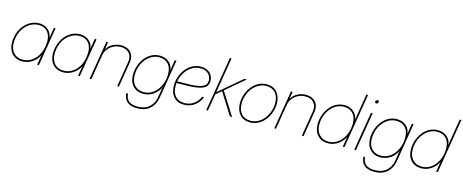

<svg xmlns="http://www.w3.org/2000/svg" viewBox="-45 -1498 5975 2476"><g transform="rotate(15 2942.0 -260.0)"><path d="M214.8 7.8Q150.4 7.8 104.5 -24.9Q58.6 -57.6 38.8 -117.4Q19 -177.2 32.2 -257.8Q45.9 -337.9 85.7 -397.7Q125.5 -457.5 182.1 -490.5Q238.8 -523.4 302.7 -523.4Q352.1 -523.4 390.4 -503.7Q428.7 -483.9 451.7 -450.7Q474.6 -417.5 477.1 -376H477.5L501 -515.6H523.4L438 0H415.5L438 -136.7H437.5Q420.4 -96.2 386.5 -63.2Q352.5 -30.3 308.3 -11.2Q264.2 7.8 214.8 7.8ZM214.8 -14.6Q274.4 -14.6 325.2 -44.4Q376 -74.2 410.9 -128.7Q445.8 -183.1 458 -257.8Q476.6 -370.1 434.6 -435.5Q392.6 -501 303.2 -501Q245.6 -501 193.4 -471.4Q141.1 -441.9 104.2 -387.2Q67.4 -332.5 54.7 -257.8Q42.5 -183.1 59.3 -128.7Q76.2 -74.2 116.7 -44.4Q157.2 -14.6 214.8 -14.6Z M761.2 7.8Q696.8 7.8 650.9 -24.9Q605 -57.6 585.2 -117.4Q565.4 -177.2 578.6 -257.8Q592.3 -337.9 632.1 -397.7Q671.9 -457.5 728.5 -490.5Q785.2 -523.4 849.1 -523.4Q898.4 -523.4 936.8 -503.7Q975.1 -483.9 998 -450.7Q1021 -417.5 1023.4 -376H1023.9L1047.4 -515.6H1069.8L984.4 0H961.9L984.4 -136.7H983.9Q966.8 -96.2 932.9 -63.2Q898.9 -30.3 854.7 -11.2Q810.5 7.8 761.2 7.8ZM761.2 -14.6Q820.8 -14.6 871.6 -44.4Q922.4 -74.2 957.3 -128.7Q992.2 -183.1 1004.4 -257.8Q1022.9 -370.1 981 -435.5Q939 -501 849.6 -501Q792 -501 739.7 -471.4Q687.5 -441.9 650.6 -387.2Q613.8 -332.5 601.1 -257.8Q588.9 -183.1 605.7 -128.7Q622.6 -74.2 663.1 -44.4Q703.6 -14.6 761.2 -14.6Z M1193.4 -335 1138.2 0H1115.7L1200.7 -515.6H1223.1L1207 -416.5Q1237.3 -470.2 1290.5 -496.8Q1343.8 -523.4 1400.9 -523.4Q1457.5 -523.4 1496.8 -499.5Q1536.1 -475.6 1553.5 -433.3Q1570.8 -391.1 1561.5 -335L1506.3 0H1483.9L1539.6 -336.9Q1551.8 -411.1 1512.9 -456.1Q1474.1 -501 1400.4 -501Q1349.1 -501 1304.9 -479.5Q1260.7 -458 1231.2 -420.4Q1201.7 -382.8 1193.4 -335Z M1805.2 208.5Q1713.9 208.5 1668.9 168.5Q1624 128.4 1621.1 54.7H1643.1Q1647 119.6 1685.3 152.8Q1723.6 186 1805.7 186Q1901.4 186 1958.7 134.8Q2016.1 83.5 2029.8 0L2052.2 -136.7H2051.8Q2034.2 -96.2 2001 -63.2Q1967.8 -30.3 1924.1 -11.2Q1880.4 7.8 1830.6 7.8Q1745.6 7.8 1693.6 -47.6Q1641.6 -103 1641.6 -198.2Q1641.6 -260.3 1661.6 -318.4Q1681.6 -376.5 1718.3 -422.9Q1754.9 -469.2 1804.9 -496.3Q1855 -523.4 1915.5 -523.4Q1966.3 -523.4 2004.6 -503.7Q2043 -483.9 2065.7 -450.7Q2088.4 -417.5 2091.3 -376H2091.8L2114.7 -515.6H2137.2L2051.8 2Q2036.1 96.2 1972.7 152.3Q1909.2 208.5 1805.2 208.5ZM1831.1 -14.6Q1888.2 -14.6 1933.8 -40.5Q1979.5 -66.4 2011.7 -110.1Q2043.9 -153.8 2061 -208Q2078.1 -262.2 2078.1 -319.3Q2078.1 -404.3 2034.7 -452.6Q1991.2 -501 1915 -501Q1860.4 -501 1814.5 -476.1Q1768.6 -451.2 1734.9 -408.2Q1701.2 -365.2 1682.9 -311.3Q1664.6 -257.3 1664.6 -199.2Q1664.6 -112.8 1709.7 -63.7Q1754.9 -14.6 1831.1 -14.6Z M2375 7.8Q2288.1 7.8 2237.8 -47.9Q2187.5 -103.5 2187.5 -200.2Q2187.5 -261.2 2207.5 -318.8Q2227.5 -376.5 2264.4 -422.6Q2301.3 -468.8 2352.1 -496.1Q2402.8 -523.4 2464.4 -523.4Q2519 -523.4 2555.7 -502.4Q2592.3 -481.4 2610.6 -447.8Q2628.9 -414.1 2628.9 -375.5Q2628.9 -324.2 2597.9 -295.9Q2566.9 -267.6 2511.2 -255.4Q2455.6 -243.2 2380.4 -240.7Q2305.2 -238.3 2217.3 -238.3Q2214.4 -238.3 2211.9 -238.3Q2210 -219.2 2210 -200.2Q2210 -113.8 2253.2 -64.2Q2296.4 -14.6 2375 -14.6Q2445.3 -14.6 2499 -52.7Q2552.7 -90.8 2578.1 -152.3H2602.1Q2576.7 -83 2516.1 -37.6Q2455.6 7.8 2375 7.8ZM2215.3 -260.7Q2304.2 -260.7 2376.2 -262.9Q2448.2 -265.1 2499.8 -275.6Q2551.3 -286.1 2578.9 -309.6Q2606.4 -333 2606.4 -375.5Q2606.4 -425.3 2571 -463.1Q2535.6 -501 2464.4 -501Q2399.4 -501 2347.4 -467.5Q2295.4 -434.1 2261.2 -379.4Q2227.1 -324.7 2215.3 -260.7Z M2672.9 0 2793.5 -727.5H2815.9L2738.3 -259.3H2741.2L3043 -515.6H3075.2L2825.7 -303.7L3017.6 0H2988.8L2807.1 -288.1L2732.9 -225.6L2695.3 0Z M3256.3 7.8Q3169.4 7.8 3119.1 -49.8Q3068.8 -107.4 3068.8 -200.2Q3068.8 -261.2 3088.9 -318.8Q3108.9 -376.5 3145.8 -422.6Q3182.6 -468.8 3233.2 -496.1Q3283.7 -523.4 3344.2 -523.4Q3430.7 -523.4 3480.7 -465.8Q3530.8 -408.2 3530.8 -315.9Q3530.8 -254.9 3510.7 -197Q3490.7 -139.2 3454.1 -93Q3417.5 -46.9 3367.2 -19.5Q3316.9 7.8 3256.3 7.8ZM3256.3 -14.6Q3312 -14.6 3358.2 -39.8Q3404.3 -64.9 3438 -107.7Q3471.7 -150.4 3490 -204.3Q3508.3 -258.3 3508.3 -315.9Q3508.3 -400.9 3465.3 -450.9Q3422.4 -501 3344.2 -501Q3288.6 -501 3242.2 -475.8Q3195.8 -450.7 3162.1 -408Q3128.4 -365.2 3109.9 -311.3Q3091.3 -257.3 3091.3 -200.2Q3091.3 -115.2 3135 -64.9Q3178.7 -14.6 3256.3 -14.6Z M3658.7 -335 3603.5 0H3581.1L3666 -515.6H3688.5L3672.4 -416.5Q3702.6 -470.2 3755.9 -496.8Q3809.1 -523.4 3866.2 -523.4Q3922.9 -523.4 3962.2 -499.5Q4001.5 -475.6 4018.8 -433.3Q4036.1 -391.1 4026.9 -335L3971.7 0H3949.2L4004.9 -336.9Q4017.1 -411.1 3978.3 -456.1Q3939.5 -501 3865.7 -501Q3814.5 -501 3770.3 -479.5Q3726.1 -458 3696.5 -420.4Q3667 -382.8 3658.7 -335Z M4296.4 7.8Q4211.4 7.8 4159.2 -47.6Q4106.9 -103 4106.9 -198.2Q4106.9 -261.7 4127.4 -320.1Q4147.9 -378.4 4184.8 -424.3Q4221.7 -470.2 4272 -496.8Q4322.3 -523.4 4381.3 -523.4Q4431.2 -523.4 4469.7 -503.4Q4508.3 -483.4 4531.5 -450Q4554.7 -416.5 4557.1 -375H4557.6L4615.7 -727.5H4638.2L4518.1 0H4495.6L4518.1 -136.7H4517.6Q4500 -96.2 4466.3 -63.2Q4432.6 -30.3 4388.9 -11.2Q4345.2 7.8 4296.4 7.8ZM4296.9 -14.6Q4354.5 -14.6 4400.1 -40.5Q4445.8 -66.4 4478 -109.9Q4510.3 -153.3 4527.1 -207.8Q4543.9 -262.2 4543.9 -319.3Q4543.9 -404.3 4500.5 -452.6Q4457 -501 4380.9 -501Q4324.7 -501 4278.6 -475.8Q4232.4 -450.7 4199 -407.7Q4165.5 -364.7 4147.5 -311Q4129.4 -257.3 4129.4 -200.7Q4129.4 -113.8 4175.8 -64.2Q4222.2 -14.6 4296.9 -14.6Z M4648.9 0 4734.4 -515.6H4756.8L4671.4 0ZM4767.6 -649.9Q4758.3 -649.9 4752.7 -656.7Q4747.1 -663.6 4748.5 -672.9Q4750 -682.6 4758.1 -689.2Q4766.1 -695.8 4775.4 -695.8Q4785.2 -695.8 4790.5 -689.2Q4795.9 -682.6 4794.4 -672.9Q4793 -663.6 4785.2 -656.7Q4777.3 -649.9 4767.6 -649.9Z M4970.7 208.5Q4879.4 208.5 4834.5 168.5Q4789.6 128.4 4786.6 54.7H4808.6Q4812.5 119.6 4850.8 152.8Q4889.2 186 4971.2 186Q5066.9 186 5124.3 134.8Q5181.6 83.5 5195.3 0L5217.8 -136.7H5217.3Q5199.7 -96.2 5166.5 -63.2Q5133.3 -30.3 5089.6 -11.2Q5045.9 7.8 4996.1 7.8Q4911.1 7.8 4859.1 -47.6Q4807.1 -103 4807.1 -198.2Q4807.1 -260.3 4827.1 -318.4Q4847.2 -376.5 4883.8 -422.9Q4920.4 -469.2 4970.5 -496.3Q5020.5 -523.4 5081.1 -523.4Q5131.8 -523.4 5170.2 -503.7Q5208.5 -483.9 5231.2 -450.7Q5253.9 -417.5 5256.8 -376H5257.3L5280.3 -515.6H5302.7L5217.3 2Q5201.7 96.2 5138.2 152.3Q5074.7 208.5 4970.7 208.5ZM4996.6 -14.6Q5053.7 -14.6 5099.4 -40.5Q5145 -66.4 5177.2 -110.1Q5209.5 -153.8 5226.6 -208Q5243.7 -262.2 5243.7 -319.3Q5243.7 -404.3 5200.2 -452.6Q5156.7 -501 5080.6 -501Q5025.9 -501 4980 -476.1Q4934.1 -451.2 4900.4 -408.2Q4866.7 -365.2 4848.4 -311.3Q4830.1 -257.3 4830.1 -199.2Q4830.1 -112.8 4875.2 -63.7Q4920.4 -14.6 4996.6 -14.6Z M5542.5 7.8Q5457.5 7.8 5405.3 -47.6Q5353 -103 5353 -198.2Q5353 -261.7 5373.5 -320.1Q5394 -378.4 5430.9 -424.3Q5467.8 -470.2 5518.1 -496.8Q5568.4 -523.4 5627.4 -523.4Q5677.2 -523.4 5715.8 -503.4Q5754.4 -483.4 5777.6 -450Q5800.8 -416.5 5803.2 -375H5803.7L5861.8 -727.5H5884.3L5764.2 0H5741.7L5764.2 -136.7H5763.7Q5746.1 -96.2 5712.4 -63.2Q5678.7 -30.3 5635 -11.2Q5591.3 7.8 5542.5 7.8ZM5543 -14.6Q5600.6 -14.6 5646.2 -40.5Q5691.9 -66.4 5724.1 -109.9Q5756.3 -153.3 5773.2 -207.8Q5790 -262.2 5790 -319.3Q5790 -404.3 5746.6 -452.6Q5703.1 -501 5627 -501Q5570.8 -501 5524.7 -475.8Q5478.5 -450.7 5445.1 -407.7Q5411.6 -364.7 5393.6 -311Q5375.5 -257.3 5375.5 -200.7Q5375.5 -113.8 5421.9 -64.2Q5468.3 -14.6 5543 -14.6Z"/></g></svg>

Font: Inter Display Thin
Style: Italic
Weight: 100
Italic angle: -9.39999°
Designer: Rasmus Andersson
Foundry: rsms
Version: Version 4.000;git-a52131595